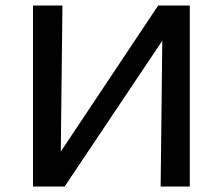

<svg xmlns="http://www.w3.org/2000/svg" viewBox="-20 -678 811 698"><path d="M670 -658V0H564L570 -530L215 0H100V-658H207L201 -127L555 -658Z"/></svg>

Font: EauTest Semibold
Style: Regular
Weight: 600
Designer: Christian Thalmann (Catharsis Fonts)
Version: Version 0.001;PS 000.001;hotconv 1.0.88;makeotf.lib2.5.64775